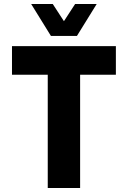

<svg xmlns="http://www.w3.org/2000/svg" viewBox="-20 -941 640 961"><path d="M219 0V-567H40V-710H560V-567H381V0ZM136 -921H244L300 -835L356 -921H464L365 -761H235Z"/></svg>

Font: Geist Mono ExtraBold
Style: Regular
Weight: 800
Monospace: yes
Designer: Basement.studio, Andrés Briganti, Mateo Zaragoza
Foundry: Basement.studio, Vercel, Andrés Briganti, Guido Ferreyra, Mateo Zaragoza
Version: Version 1.500; ttfautohint (v1.8.4.7-5d5b)